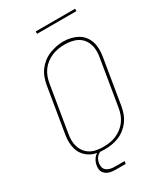

<svg xmlns="http://www.w3.org/2000/svg" viewBox="-251 -1001 1101 1267"><g transform="rotate(-30 300.0 -367.0)"><path d="M246 8Q217 8 189.5 3Q162 -2 138.5 -15.5Q115 -29 98 -50Q81 -71 73 -97Q65 -123 64.5 -151.5Q64 -180 69 -208L126 -553Q131 -580 140.5 -606Q150 -632 167 -655Q184 -678 207 -696Q230 -714 256.5 -724.5Q283 -735 310 -740.5Q337 -746 363 -746Q391 -746 419 -739.5Q447 -733 470.5 -720Q494 -707 511 -685.5Q528 -664 536 -638.5Q544 -613 544.5 -584Q545 -555 540 -527L483 -182Q478 -155 468.5 -129Q459 -103 442 -80Q425 -57 402 -39Q379 -21 352.5 -10.5Q326 0 299 4Q272 8 246 8ZM246 -11Q271 -11 295.5 -14.5Q320 -18 344 -28Q368 -38 389 -54Q410 -70 425.5 -91.5Q441 -113 449.5 -136.5Q458 -160 462 -185L519 -530Q524 -555 524 -581Q524 -607 516.5 -630.5Q509 -654 494 -673Q479 -692 457.5 -703.5Q436 -715 411 -719.5Q386 -724 361 -724Q336 -724 311.5 -720Q287 -716 263.5 -706Q240 -696 219 -680Q198 -664 183 -643Q168 -622 159.5 -598.5Q151 -575 147 -550L90 -205Q85 -180 85 -154.5Q85 -129 92.5 -105.5Q100 -82 114.5 -63Q129 -44 150 -32Q171 -20 196 -15.5Q221 -11 246 -11ZM242 160Q229 160 216 158.5Q203 157 191 153Q179 149 169 141.5Q159 134 152.5 123.5Q146 113 145 100Q144 87 146 73Q149 56 157 39.5Q165 23 179 11Q193 -1 210.5 -6Q228 -11 246 -11L244 0Q230 0 216.5 4.5Q203 9 192 19Q181 29 175 42Q169 55 167 68Q164 85 168.5 100Q173 115 185.5 124Q198 133 213.5 136.5Q229 140 246 140H321L317 160ZM240 -876V-894H540V-876Z"/></g></svg>

Font: Iosevka Curly ThExObl
Style: Regular
Weight: 100
Width: 7
Italic angle: -9°
Monospace: yes
Designer: Belleve Invis
Foundry: Belleve Invis
Version: Version 11.1.0; ttfautohint (v1.8.3)